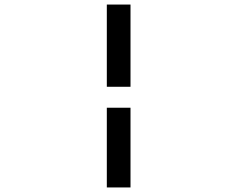

<svg xmlns="http://www.w3.org/2000/svg" viewBox="-20 -672 1040 843"><path d="M449 -291V-652H553V-291ZM449 151V-199H553V151Z"/></svg>

Font: Inconsolata UltraExpanded Medium
Style: Regular
Weight: 500
Width: 9
Monospace: yes
Designer: Raph Levien, Cyreal, Brenton Simpson
Foundry: Raph Levien, Cyreal, Google
Version: Version 3.001; ttfautohint (v1.8.2.53-6de2)